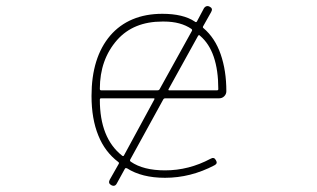

<svg xmlns="http://www.w3.org/2000/svg" viewBox="-20 -599 1040 630"><path d="M345.7 8.8Q334 2.9 339.8 -8.8L369.1 -60.5Q372.1 -64.5 368.2 -67.4Q324.2 -100.6 302.7 -154.3Q280.3 -209 280.3 -284.2Q280.3 -410.2 341.8 -482.4Q372.1 -517.6 415 -535.6Q458 -553.7 512.7 -553.7Q581.1 -553.7 619.1 -528.3L620.1 -527.3Q624 -525.4 626 -528.3L649.4 -572.3Q654.3 -579.1 661.1 -579.1Q664.1 -579.1 668 -577.1Q679.7 -571.3 672.9 -559.6L646.5 -512.7Q644.5 -508.8 647.5 -506.8Q685.5 -474.6 704.1 -420.9Q722.7 -367.2 722.7 -299.8Q722.7 -290 715.8 -283.2Q709 -276.4 699.2 -276.4H522.5Q517.6 -276.4 515.6 -272.5L407.2 -75.2Q405.3 -71.3 409.2 -68.4Q450.2 -40 521.5 -40Q599.6 -40 670.9 -78.1Q682.6 -85 688.5 -73.2Q695.3 -62.5 683.6 -56.6Q605.5 -15.6 521.5 -15.6Q445.3 -15.6 396.5 -46.9H395.5Q391.6 -48.8 389.6 -44.9L363.3 2.9Q359.4 10.7 352.5 10.7Q349.6 10.7 345.7 8.8ZM379.9 -88.9 380.9 -87.9Q382.8 -86.9 383.8 -86.9Q385.7 -86.9 386.7 -88.9L486.3 -272.5Q488.3 -276.4 484.4 -276.4H311.5Q307.6 -276.4 307.6 -271.5Q307.6 -146.5 379.9 -88.9ZM533.2 -306.6Q531.2 -302.7 535.2 -302.7H692.4Q696.3 -302.7 696.3 -306.6Q696.3 -430.7 636.7 -481.4L635.7 -482.4Q632.8 -485.4 629.9 -481.4ZM512.7 -528.3Q418 -528.3 364.3 -467.8Q307.6 -403.3 307.6 -307.6Q307.6 -302.7 311.5 -302.7H497.1Q502 -302.7 503.9 -306.6L609.4 -497.1Q610.4 -499 610.4 -500Q610.4 -502 608.4 -503.9Q573.2 -528.3 517.6 -528.3Q514.6 -528.3 512.7 -528.3Z"/></svg>

Font: Rounded Mgen+ 1m thin
Style: Regular
Weight: 100
Designer: [Source Han Sans]
Ryoko NISHIZUKA  (kana & ideographs); Paul D. Hunt (Latin, Greek & Cyrillic); Wenlong ZHANG  (bopomofo
Version: Version 1.059.20150602